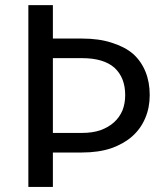

<svg xmlns="http://www.w3.org/2000/svg" viewBox="-20 -737 639 757"><path d="M302.7 -212.9Q344.7 -212.9 376 -223.6Q408.2 -235.4 429.7 -254.9Q451.2 -274.4 462.9 -301.8Q473.6 -329.1 473.6 -362.3Q473.6 -430.7 431.6 -469.7Q388.7 -507.8 302.7 -507.8Q264.6 -507.8 188.5 -507.8Q188.5 -434.6 188.5 -212.9Q216.8 -212.9 302.7 -212.9ZM302.7 -585Q371.1 -585 420.9 -568.4Q471.7 -552.7 504.9 -524.4Q537.1 -495.1 553.7 -454.1Q570.3 -413.1 570.3 -362.3Q570.3 -312.5 552.7 -271.5Q535.2 -229.5 501 -199.2Q467.8 -169.9 418 -152.3Q368.2 -135.7 302.7 -135.7Q264.6 -135.7 188.5 -135.7Q188.5 -101.6 188.5 0Q164.1 0 91.8 0Q91.8 -67.4 91.8 -268.6Q91.8 -380.9 91.8 -716.8Q115.2 -716.8 188.5 -716.8Q188.5 -683.6 188.5 -585Q216.8 -585 302.7 -585Z"/></svg>

Font: Lato
Style: Regular
Weight: 400
Designer: Lukasz Dziedzic with Adam Twardoch and Botio Nikoltchev
Version: Version 2.015; 2015-08-06; http://www.latofonts.com/